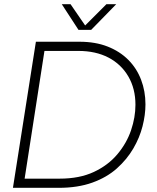

<svg xmlns="http://www.w3.org/2000/svg" viewBox="-20 -900 752 920"><path d="M42 0 152 -700H361Q437 -700 495.5 -677Q554 -654 594.5 -613.5Q635 -573 656 -518Q677 -463 677 -400Q677 -350 663 -295Q649 -240 618.5 -188Q588 -136 540 -93Q492 -50 422.5 -25Q353 0 262 0ZM98 -44H266Q361 -44 429.5 -76Q498 -108 542.5 -161Q587 -214 608 -276Q629 -338 629 -398Q629 -475 595 -533.5Q561 -592 500 -624Q439 -656 355 -656H193ZM356 -757 276 -880H318L388 -778L490 -880H537L417 -757Z"/></svg>

Font: MuseoModerno Thin ExtraLight
Style: Italic
Weight: 250
Italic angle: -9°
Version: Version 1.003